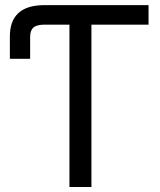

<svg xmlns="http://www.w3.org/2000/svg" viewBox="-20 -748 639 768"><path d="M19.5 -512.7V-602.5Q19.5 -727.5 158.2 -727.5H574.2V-649.4H345.7V0H257.8V-649.4H158.2Q127 -649.4 113.8 -637.9Q100.6 -626.5 100.6 -600.6V-512.7Z"/></svg>

Font: Inter Display
Style: Regular
Weight: 400
Designer: Rasmus Andersson
Foundry: rsms
Version: Version 4.001;git-9221beed3